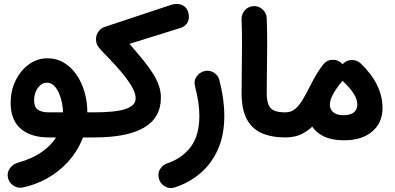

<svg xmlns="http://www.w3.org/2000/svg" viewBox="-20 -666 2036 990"><path d="M233.6 42.7H464.4Q491.3 42.7 510 23.6Q528.7 4.5 528.7 -22Q528.7 -49 510 -67.8Q491.3 -86.7 464.4 -86.7H232.5Q196.2 -86.7 176 -99.9Q155.9 -113.2 155.9 -147.8Q155.9 -173.1 164.6 -194Q173.3 -214.8 188.5 -227.3Q203.6 -239.7 222.2 -239.7Q242.4 -239.7 257.9 -224.9Q273.3 -210.1 283.8 -186.3Q294.3 -162.5 299.8 -134.6Q305.3 -106.7 305.3 -80.4Q305.3 -22.7 278.3 27.3Q251.3 77.3 199.5 114.7Q147.6 152.2 72.4 172.9Q47 179.9 31.3 201.2Q15.6 222.5 20.6 248.8Q25.6 274.8 48.2 290.3Q70.7 305.8 96.4 300.8Q163.3 287.2 223.6 253.4Q283.8 219.6 330.3 168.9Q376.8 118.2 403.6 53.7Q430.4 -10.7 430.4 -85.2Q430.4 -142 415.6 -192.4Q400.9 -242.9 373.7 -281.9Q346.6 -320.9 308.9 -343.2Q271.2 -365.5 225.1 -365.5Q172.2 -365.5 129.1 -334.2Q85.9 -302.9 60.4 -250.7Q34.9 -198.5 34.9 -136.1Q34.9 -47 87 -2.1Q139 42.7 233.6 42.7Z M399.3 -22Q399.3 4.5 418.6 23.6Q437.9 42.7 464.4 42.7Q547.7 42.7 611.9 30.6Q676.1 18.4 720.3 -6.7Q764.4 -31.9 787 -70.6Q809.6 -109.4 809.6 -162.2Q809.6 -194 799.2 -224.5Q788.8 -255 768.3 -287.4Q747.8 -319.8 717.5 -357.2Q687.1 -394.7 647.5 -439.9L909.8 -521.6Q935.8 -529.3 947.3 -550.8Q958.9 -572.3 950.9 -601.7Q943 -629.9 918.1 -640.4Q893.2 -651 861.3 -640.7L523.2 -528.3Q500.6 -521.2 487.9 -503.7Q475.1 -486.2 475.1 -465.1Q475.1 -441.9 484.9 -427.8Q494.6 -413.7 513.9 -394Q547.5 -359.7 577.5 -326.7Q607.4 -293.6 630.4 -263.4Q653.3 -233.2 666.4 -206.8Q679.4 -180.4 679.4 -158.9Q679.4 -139.2 665.5 -125.4Q651.5 -111.6 624.2 -103Q596.9 -94.5 556.9 -90.6Q516.8 -86.7 464.4 -86.7Q437.9 -86.7 418.6 -67.8Q399.3 -49 399.3 -22Z M1026 -296.9Q1006.6 -289.7 992.4 -269.3Q978.3 -248.9 985.8 -220.1Q1007.9 -136 1007.9 -68.4Q1007.9 32.3 963.4 91.5Q918.8 150.6 840.9 176.9Q819.3 184.1 805.4 205.9Q791.4 227.8 800.2 258.1Q807 281.1 830.5 295.3Q854 309.4 882.7 300Q957.5 275 1014.8 225.6Q1072.1 176.3 1104.4 102.7Q1136.6 29.2 1136.6 -68.4Q1136.6 -156 1111.2 -252.6Q1107.4 -268.6 1095.1 -281.4Q1082.8 -294.2 1064.8 -299.3Q1046.9 -304.4 1026 -296.9Z M1225.7 -185.5Q1225.7 -102.9 1252 -52.7Q1278.3 -2.4 1328.8 20.1Q1379.3 42.7 1451.7 42.7H1452.1Q1479.1 42.7 1497.8 23.6Q1516.5 4.5 1516.5 -22Q1516.5 -49 1497.8 -67.8Q1479.1 -86.7 1452.1 -86.7H1451.7Q1414.1 -86.7 1393.2 -96.1Q1372.3 -105.5 1363.8 -127.6Q1355.3 -149.8 1355.3 -187.4Q1355.3 -252.3 1356.4 -313.2Q1357.5 -374.1 1357.7 -437.4Q1357.9 -500.7 1355.3 -572Q1354.2 -599 1334.3 -617.3Q1314.3 -635.6 1287.7 -634.5Q1261.2 -633.4 1243 -613.6Q1224.9 -593.9 1225.6 -566.9Q1228.1 -494.6 1227.9 -431.6Q1227.7 -368.7 1226.7 -309Q1225.7 -249.3 1225.7 -185.5Z M1387.5 -22Q1387.5 4.5 1406.6 23.6Q1425.7 42.7 1452.1 42.7Q1504.9 42.7 1544 20.7Q1583.1 -1.3 1611.1 -34.6Q1639 -67.9 1658 -103.1Q1677 -138.3 1689.3 -164.8Q1698.7 -185.4 1715.3 -209.5Q1731.9 -233.5 1746.9 -250.9Q1764.4 -270.9 1761.7 -298.2Q1759 -325.4 1738.6 -342.4Q1718.3 -359.5 1691.2 -357Q1664.2 -354.5 1647.1 -334.1Q1629.4 -312.3 1611.9 -282.8Q1594.5 -253.4 1578.1 -220.9Q1557.9 -180.7 1539.8 -150.5Q1521.7 -120.2 1501 -103.5Q1480.3 -86.7 1452.1 -86.7Q1425.7 -86.7 1406.6 -67.8Q1387.5 -49 1387.5 -22ZM1563.1 -106.7Q1563.1 -32.3 1612.3 12.5Q1661.5 57.4 1753.9 57.4Q1846.4 57.4 1899.4 12Q1952.4 -33.3 1952.4 -109.4Q1952.4 -170.2 1924 -228Q1895.5 -285.8 1839.8 -339Q1820.6 -357.2 1793.5 -356.6Q1766.4 -356 1748.2 -336.7Q1730 -317.4 1730.6 -290.3Q1731.2 -263.2 1750.5 -245Q1787.5 -210.1 1805 -181.2Q1822.5 -152.3 1822.5 -127Q1822.5 -101.8 1804.9 -86.9Q1787.2 -72 1750.6 -72Q1716.7 -72 1698.8 -87Q1680.9 -102.1 1680.9 -126.8Q1680.9 -149 1696.7 -179.1Q1712.4 -209.1 1746.2 -250.1Q1762.9 -270.9 1761.2 -297.6Q1759.5 -324.3 1739.5 -341.7Q1719.5 -359.1 1691.8 -357.5Q1664.2 -356 1647.8 -334.8Q1600.8 -274 1582 -218.5Q1563.1 -163 1563.1 -106.7Z"/></svg>

Font: Mikhak VF
Style: Regular
Weight: 100
Designer: Amin Abedi
Version: Version 3.001